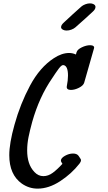

<svg xmlns="http://www.w3.org/2000/svg" viewBox="-20 -1136 640 1138"><path d="M514 -868Q527 -868 533.5 -863Q540 -858 537 -849L479 -646Q474 -629 448.5 -616Q423 -603 400 -603Q387 -603 380.5 -608.5Q374 -614 376 -625Q383 -660 383 -688Q383 -745 357 -750Q346 -753 328.5 -729.5Q311 -706 289 -672Q213 -562 171 -414Q157 -363 149 -323Q141 -283 141 -244Q141 -204 151 -173Q161 -141 184 -116.5Q207 -92 237 -92Q266 -92 293 -112Q320 -132 350 -165L344 -175Q341 -180 341 -184Q341 -199 365 -212.5Q389 -226 413 -226Q436 -226 446 -212L459 -192Q460 -190 460 -186Q460 -181 457 -175.5Q454 -170 451 -166Q404 -106 336.5 -62Q269 -18 203 -18Q152 -18 109 -48Q35 -101 35 -216Q35 -287 66 -397Q100 -520 158 -628.5Q216 -737 299 -791Q346 -822 390 -822Q410 -822 430 -813L434 -827Q439 -843 465 -855.5Q491 -868 514 -868ZM342 -975Q342 -988 359 -1003Q409 -1050 462 -1097Q471 -1105 485.5 -1110.5Q500 -1116 513 -1116Q525 -1116 533 -1112Q546 -1106 546 -1095Q546 -1081 530 -1067Q494 -1033 427 -974Q418 -966 403.5 -960.5Q389 -955 375 -955Q363 -955 355 -959Q342 -965 342 -975Z"/></svg>

Font: Sedgwick Ave
Style: Regular
Weight: 400
Designer: Kevin Burke, Pedro Vergani
Foundry: Google, Inc.
Version: Version 1.000